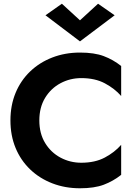

<svg xmlns="http://www.w3.org/2000/svg" viewBox="-20 -996 736 1030"><path d="M409 -887 506 -976 595 -914 409 -774 224 -914 312 -976ZM191 -350Q191 -280 222 -229Q253 -178 304.5 -150.5Q356 -123 416 -123Q490 -123 542.5 -151Q595 -179 630 -219V-58Q587 -24 536.5 -5Q486 14 409 14Q329 14 260.5 -12.5Q192 -39 141.5 -87.5Q91 -136 63.5 -202.5Q36 -269 36 -350Q36 -431 63.5 -497.5Q91 -564 141.5 -612.5Q192 -661 260.5 -687.5Q329 -714 409 -714Q486 -714 536.5 -695Q587 -676 630 -642V-481Q595 -521 542.5 -549Q490 -577 416 -577Q356 -577 304.5 -549.5Q253 -522 222 -471Q191 -420 191 -350Z"/></svg>

Font: Von Semi
Style: Regular
Weight: 600
Version: Version 4.000; ttfautohint (v1.8.4.7-5d5b)